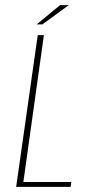

<svg xmlns="http://www.w3.org/2000/svg" viewBox="-20 -728 336 748"><path d="M43 0 127 -591H151L71 -19H258L255 0ZM123 -633 214 -708H248L145 -633Z"/></svg>

Font: Alumni Sans Thin Thin
Style: Italic
Weight: 250
Italic angle: -8°
Version: Version 1.016